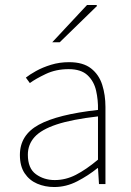

<svg xmlns="http://www.w3.org/2000/svg" viewBox="-20 -740 526 772"><path d="M198 12Q161 12 129.5 -1.5Q98 -15 79 -43.5Q60 -72 60 -117Q60 -197 136 -238.5Q212 -280 374 -298Q375 -337 366.5 -375Q358 -413 332 -437.5Q306 -462 256 -462Q205 -462 164 -442.5Q123 -423 100 -406L84 -428Q99 -440 125 -454.5Q151 -469 185 -479.5Q219 -490 258 -490Q314 -490 346 -465Q378 -440 391 -399Q404 -358 404 -310V0H378L374 -64H372Q335 -34 290.5 -11Q246 12 198 12ZM200 -16Q244 -16 285 -37Q326 -58 374 -98V-272Q269 -260 207.5 -239.5Q146 -219 119 -189Q92 -159 92 -118Q92 -63 124.5 -39.5Q157 -16 200 -16ZM190 -570 330 -720H368L370 -716L220 -570Z"/></svg>

Font: Source Sans 3 ExtraLight ExtraLight
Style: Regular
Weight: 250
Version: Version 3.052;hotconv 1.1.0;makeotfexe 2.6.0